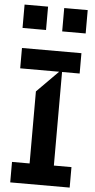

<svg xmlns="http://www.w3.org/2000/svg" viewBox="-63 -999 514 1035"><g transform="rotate(5 194.0 -481.0)"><path d="M355.1 0H33.4V-110.8H128.6V-500.7L244.3 -617.2H33.4V-727.3H355.1V-617.2H259.9V-110.8H355.1ZM154.1 -835.2H27V-961.6H154.1ZM368.6 -835.2H241.5V-961.6H368.6Z"/></g></svg>

Font: Riot Sans
Style: Bold
Weight: 600
Designer: Rasmus Andersson
Foundry: rsms
Version: Version 4.001